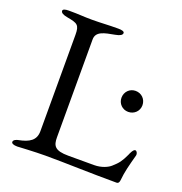

<svg xmlns="http://www.w3.org/2000/svg" viewBox="-121 -759 825 869"><g transform="rotate(20 292.0 -324.0)"><path d="M55 5C55 5 140 0 190 0C290 0 399 5 533 5C543 5 546 -3 547 -12C551 -54 560 -87 574 -139C574 -140 575 -142 575 -144C575 -152 571 -162 563 -162C554 -162 544 -140 541 -132C524 -96 515 -84 489 -61C476 -49 447 -35 411 -35H287C221 -35 210 -55 210 -96V-567C210 -606 249 -613 299 -622C322 -626 332 -633 332 -642C332 -650 320 -653 303 -653C249 -653 226 -650 177 -650C133 -650 119 -653 65 -653C48 -653 36 -650 36 -642C36 -633 46 -626 69 -622C119 -613 130 -608 130 -560V-96C130 -52 101 -34 49 -24C45 -23 27 -19 27 -7C27 0 37 5 55 5ZM473 -314C502 -314 524 -336 524 -364C524 -393 502 -415 473 -415C445 -415 423 -393 423 -364C423 -336 445 -314 473 -314Z"/></g></svg>

Font: Garamond-Math
Style: Regular
Weight: 400
Version: Version 2019-08-16